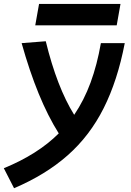

<svg xmlns="http://www.w3.org/2000/svg" viewBox="-71 -740 677 990"><path d="M1.5 230.5 -51.3 127.4Q124 55.7 231.9 -52.2Q175.8 -141.6 128.4 -257.3Q81.1 -373 40.5 -517.6L165 -527.3Q222.7 -290.5 311.5 -147.9Q362.3 -222.7 396 -314.2Q429.7 -405.8 449.2 -517.6H572.3Q535.2 -324.7 463.6 -182.4Q392.1 -40 278.3 60.5Q164.6 161.1 1.5 230.5ZM110.8 -609.4 130.4 -719.7H550.3L530.8 -609.4Z"/></svg>

Font: CaskaydiaCove NFP SemiBold
Style: Italic
Weight: 600
Italic angle: -10°
Designer: Aaron Bell
Foundry: Saja Typeworks
Version: Version 2111.001; VTT 6.35;Nerd Fonts 3.1.1